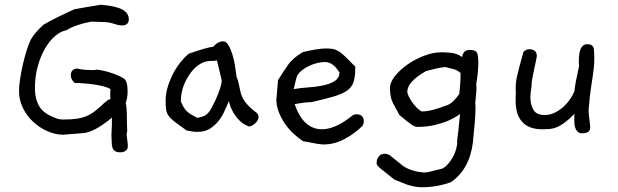

<svg xmlns="http://www.w3.org/2000/svg" viewBox="-20 -570 2599 808"><path d="M516 56Q507 71 487 71Q471 71 463.5 65.5Q456 60 453 50Q450 40 450 26.5Q450 13 449 -3Q450 -23 450.5 -38Q451 -53 451 -63V-75Q379 -15 332 -10Q311 -8 295 -7Q279 -6 268 -5Q256 -4 247 -3H248Q214 -3 180.5 -17.5Q147 -32 120 -57Q93 -82 76.5 -115.5Q60 -149 60 -187Q60 -206 64.5 -237Q69 -268 76.5 -300Q84 -332 93 -360.5Q102 -389 110 -404Q125 -431 163 -466Q213 -495 293 -531Q313 -535 340.5 -539.5Q368 -544 404 -550Q467 -545 494.5 -530Q522 -515 522 -489Q522 -463 493 -463Q479 -463 460.5 -469.5Q442 -476 422 -477Q394 -478 380 -478.5Q366 -479 364 -479Q299 -467 260 -443Q236 -439 212 -418.5Q188 -398 169 -365Q150 -332 138.5 -289.5Q127 -247 127 -200Q127 -152 146.5 -120.5Q166 -89 223 -70Q232 -67 247 -67Q281 -67 304 -70.5Q327 -74 345.5 -82Q364 -90 380.5 -103Q397 -116 418 -136Q436 -152 441 -152Q444 -152 445 -151Q444 -156 444 -169Q444 -175 444 -181Q444 -187 445 -195Q430 -204 403.5 -209.5Q377 -215 352 -217.5Q327 -220 309.5 -220.5Q292 -221 294 -221Q278 -236 278 -253Q278 -277 300 -281H299Q299 -283 318 -279Q337 -275 370 -275Q380 -275 386 -277Q399 -276 416.5 -272Q434 -268 450.5 -262.5Q467 -257 481 -250.5Q495 -244 502 -239Q517 -228 517 -185Q517 -158 509 -137Q514 -119 514 -75Q514 -46 515 -31.5Q516 -17 515 -16Q513 -10 513 -5Q513 2 515.5 18.5Q518 35 518 43Q518 50 516 56Z M1054 -100Q1068 -91 1068 -78Q1068 -64 1054 -51Q1040 -38 1027 -38Q996 -49 973.5 -79Q951 -109 943 -144Q936 -129 926.5 -106.5Q917 -84 902 -64Q887 -44 865 -29.5Q843 -15 810 -15Q793 -15 765 -21Q734 -43 716.5 -56.5Q699 -70 690 -82Q681 -94 679 -109Q677 -124 677 -149Q677 -170 683.5 -195.5Q690 -221 702 -247Q714 -273 732 -298Q750 -323 774 -344Q818 -359 843 -366Q868 -373 877 -373Q897 -396 919 -396Q931 -396 940 -382Q949 -368 956.5 -345.5Q964 -323 968.5 -296Q973 -269 976 -244Q979 -239 981 -232.5Q983 -226 985 -216L991 -188Q997 -159 1014 -138Q1031 -117 1054 -100ZM913 -232Q911 -241 906 -262Q901 -283 893 -316Q881 -313 867 -313.5Q853 -314 837 -308Q821 -302 802.5 -286Q784 -270 765 -236Q741 -192 741 -143Q747 -130 752 -120.5Q757 -111 764.5 -103.5Q772 -96 783 -89Q794 -82 811 -74Q826 -77 836.5 -81Q847 -85 855 -93.5Q863 -102 870 -115Q877 -128 887 -149Q913 -207 913 -232Z M1505 -40Q1473 -8 1430 15Q1387 38 1342 38Q1323 38 1255 24Q1237 12 1217 -6Q1197 -24 1180.5 -47.5Q1164 -71 1153.5 -97.5Q1143 -124 1143 -153V-152Q1144 -161 1145 -173Q1146 -184 1147 -198.5Q1148 -213 1150 -233Q1170 -265 1191.5 -296Q1213 -327 1255 -351Q1319 -366 1351 -366Q1366 -366 1377.5 -364.5Q1389 -363 1399.5 -357.5Q1410 -352 1420.5 -343Q1431 -334 1446 -319Q1457 -307 1463 -301.5Q1469 -296 1472 -293Q1475 -290 1475 -288Q1475 -286 1475 -282Q1475 -246 1467.5 -224Q1460 -202 1439.5 -188Q1419 -174 1383 -163.5Q1347 -153 1290 -140H1284Q1266 -140 1220 -132Q1256 -26 1335 -26Q1391 -26 1462 -83Q1469 -89 1480 -89Q1511 -89 1511 -59Q1511 -49 1505 -40ZM1409 -264Q1382 -309 1348 -309Q1333 -309 1316 -305Q1299 -301 1283.5 -294Q1268 -287 1254.5 -277Q1241 -267 1232 -254Q1228 -246 1224.5 -231Q1221 -216 1216 -195Q1243 -200 1275.5 -202Q1308 -204 1337.5 -210Q1367 -216 1387 -228Q1407 -240 1409 -264Z M1990 -341Q1993 -327 1993 -306Q1993 -271 1984 -214Q1985 -210 1985 -198Q1985 -187 1983.5 -172Q1982 -157 1980 -137Q1981 -132 1981 -126.5Q1981 -121 1981 -114Q1981 -90 1978 -54Q1975 -18 1970 30Q1956 143 1877 197Q1818 218 1755 218Q1728 218 1693 207L1640 186L1591 147Q1577 136 1571 129.5Q1565 123 1565 116Q1565 99 1574.5 88Q1584 77 1598 77Q1609 77 1620 83L1677 129Q1716 154 1769 156Q1777 156 1807 148L1843 139Q1864 127 1882 97.5Q1900 68 1904 35V30Q1903 23 1905 10.5Q1907 -2 1909 -21L1916 -90Q1914 -89 1901.5 -80.5Q1889 -72 1866 -62Q1843 -52 1810 -44Q1777 -36 1736 -36Q1725 -36 1709 -47.5Q1693 -59 1661 -86L1637 -130Q1628 -146 1624.5 -163.5Q1621 -181 1621 -198Q1621 -224 1643 -251Q1665 -278 1697 -300Q1729 -322 1766.5 -336Q1804 -350 1836 -350Q1850 -350 1876 -348Q1902 -346 1925 -330Q1925 -333 1926.5 -338Q1928 -343 1931 -348Q1934 -353 1940.5 -356.5Q1947 -360 1958 -360Q1986 -360 1990 -341ZM1918 -263Q1905 -275 1887 -279.5Q1869 -284 1853 -288Q1825 -285 1773 -271Q1694 -226 1694 -184Q1694 -177 1699.5 -165.5Q1705 -154 1713.5 -141.5Q1722 -129 1732.5 -118Q1743 -107 1754 -101Q1795 -101 1854 -125Q1882 -130 1913 -175Q1915 -195 1916.5 -214Q1918 -233 1918 -250Z M2479 -366Q2480 -355 2480.5 -345Q2481 -335 2481 -324Q2481 -300 2479 -283.5Q2477 -267 2474 -246.5Q2471 -226 2466.5 -196.5Q2462 -167 2458 -118Q2458 -115 2457.5 -112.5Q2457 -110 2457 -107Q2457 -91 2460 -72L2464 -35Q2464 -9 2431 -9Q2417 -9 2410 -16.5Q2403 -24 2400 -34.5Q2397 -45 2397 -56.5Q2397 -68 2397 -76Q2397 -86 2398 -91Q2374 -67 2355.5 -53.5Q2337 -40 2321.5 -34Q2306 -28 2291.5 -27Q2277 -26 2261 -26Q2207 -26 2178.5 -56Q2150 -86 2150 -145Q2150 -152 2150 -161Q2150 -170 2151 -182Q2150 -186 2150 -195Q2150 -208 2151 -219.5Q2152 -231 2155.5 -247.5Q2159 -264 2165.5 -288.5Q2172 -313 2183 -352Q2194 -363 2208 -363Q2221 -363 2230 -356Q2239 -349 2239 -335Q2239 -330 2235.5 -314Q2232 -298 2228 -279Q2224 -260 2220.5 -241.5Q2217 -223 2217 -213V-208Q2215 -194 2213.5 -182Q2212 -170 2212 -162Q2212 -131 2224.5 -108.5Q2237 -86 2272 -86Q2295 -86 2315 -96Q2335 -106 2351 -120.5Q2367 -135 2379 -152.5Q2391 -170 2397 -185Q2399 -204 2404 -230.5Q2409 -257 2417 -292Q2416 -298 2416 -304Q2416 -310 2416 -315Q2416 -327 2417.5 -339.5Q2419 -352 2422.5 -361.5Q2426 -371 2433 -377.5Q2440 -384 2452 -384Q2474 -384 2479 -366Z"/></svg>

Font: Gaegu
Style: Accents-Regular
Weight: 400
Designer: JIKJI
Foundry: JIKJI
Version: Version 1.00